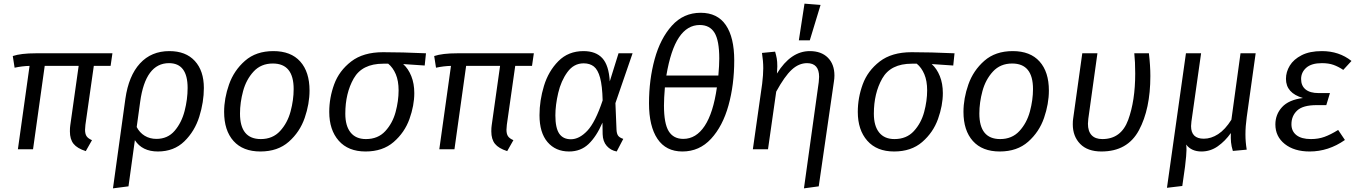

<svg xmlns="http://www.w3.org/2000/svg" viewBox="-20 -818 7446 1052"><path d="M448 -134Q446 -114 446 -107Q446 -84 454.5 -71.5Q463 -59 484 -50L450 10Q403 -5 383 -30Q363 -55 363 -98Q363 -119 365 -131L411 -457H225L161 0H78L142 -457Q101 -456 60 -447L50 -511Q95 -526 176 -526H596L586 -457H494Z M1097 -336Q1097 -259 1072 -179Q1047 -99 990 -43.5Q933 12 845 12Q759 12 719 -50L684 203L599 214L667 -277Q685 -403 747 -470.5Q809 -538 908 -538Q998 -538 1047.5 -484Q1097 -430 1097 -336ZM1008 -336Q1008 -472 906 -472Q777 -472 748 -260L729 -122Q745 -91 773 -74Q801 -57 837 -57Q899 -57 937 -101.5Q975 -146 991.5 -210Q1008 -274 1008 -336Z M1208 -205Q1208 -279 1235 -355.5Q1262 -432 1322.5 -485Q1383 -538 1478 -538Q1574 -538 1625 -481Q1676 -424 1676 -322Q1676 -249 1649.5 -172Q1623 -95 1562.5 -41.5Q1502 12 1407 12Q1311 12 1259.5 -45.5Q1208 -103 1208 -205ZM1589 -330Q1589 -470 1475 -470Q1410 -470 1369.5 -426Q1329 -382 1312 -319Q1295 -256 1295 -196Q1295 -56 1409 -56Q1474 -56 1514.5 -100Q1555 -144 1572 -207Q1589 -270 1589 -330Z M1784 -205Q1784 -282 1811 -356Q1838 -430 1904 -481Q1970 -532 2079 -532Q2182 -532 2314 -526L2307 -459L2189 -467Q2217 -442 2233.5 -401Q2250 -360 2250 -308Q2250 -240 2223.5 -166Q2197 -92 2137 -40Q2077 12 1983 12Q1888 12 1836 -47Q1784 -106 1784 -205ZM2164 -323Q2164 -375 2148.5 -411.5Q2133 -448 2107 -469H2080Q1964 -469 1918 -388Q1872 -307 1872 -195Q1872 -128 1901 -92Q1930 -56 1985 -56Q2051 -56 2091 -99.5Q2131 -143 2147.5 -204Q2164 -265 2164 -323Z M2757 -134Q2755 -114 2755 -107Q2755 -84 2763.5 -71.5Q2772 -59 2793 -50L2759 10Q2712 -5 2692 -30Q2672 -55 2672 -98Q2672 -119 2674 -131L2720 -457H2534L2470 0H2387L2451 -457Q2410 -456 2369 -447L2359 -511Q2404 -526 2485 -526H2905L2895 -457H2803Z M3321 -372 3369 -526H3446L3352 -253L3358 -107Q3359 -86 3366.5 -75Q3374 -64 3395 -57L3359 12Q3326 6 3304.5 -18.5Q3283 -43 3282 -83L3281 -146Q3248 -70 3205 -29Q3162 12 3098 12Q3024 12 2980 -39.5Q2936 -91 2936 -187Q2936 -267 2960.5 -347.5Q2985 -428 3039.5 -483Q3094 -538 3177 -538Q3245 -538 3280.5 -499Q3316 -460 3321 -372ZM3023 -186Q3023 -117 3044 -86Q3065 -55 3108 -55Q3154 -55 3198 -101.5Q3242 -148 3282 -268Q3280 -348 3268 -392Q3256 -436 3234 -453.5Q3212 -471 3178 -471Q3124 -471 3089 -423Q3054 -375 3038.5 -308.5Q3023 -242 3023 -186Z M4003 -487Q4003 -354 3971.5 -240.5Q3940 -127 3876 -57.5Q3812 12 3719 12Q3629 12 3582.5 -57Q3536 -126 3536 -252Q3536 -381 3567 -494Q3598 -607 3661.5 -677.5Q3725 -748 3819 -748Q3911 -748 3957 -680.5Q4003 -613 4003 -487ZM3631 -404H3916Q3921 -461 3921 -497Q3921 -596 3895 -638.5Q3869 -681 3814 -681Q3746 -681 3700.5 -613.5Q3655 -546 3631 -404ZM3623 -339Q3618 -279 3618 -240Q3618 -141 3644 -99Q3670 -57 3724 -57Q3794 -57 3841 -128Q3888 -199 3908 -339Z M4466 -368Q4468 -390 4468 -397Q4468 -472 4402 -472Q4357 -472 4318 -436Q4279 -400 4233 -316L4188 0H4105L4156 -359Q4162 -409 4162 -444Q4162 -484 4155 -528L4227 -535Q4233 -514 4236 -497.5Q4239 -481 4239 -454Q4239 -445 4237 -415Q4313 -538 4417 -538Q4480 -538 4516 -502Q4552 -466 4552 -404Q4552 -388 4549 -370L4466 203L4385 214ZM4476 -791 4417 -597H4357L4388 -798Z M4680 -205Q4680 -282 4707 -356Q4734 -430 4800 -481Q4866 -532 4975 -532Q5078 -532 5210 -526L5203 -459L5085 -467Q5113 -442 5129.5 -401Q5146 -360 5146 -308Q5146 -240 5119.5 -166Q5093 -92 5033 -40Q4973 12 4879 12Q4784 12 4732 -47Q4680 -106 4680 -205ZM5060 -323Q5060 -375 5044.5 -411.5Q5029 -448 5003 -469H4976Q4860 -469 4814 -388Q4768 -307 4768 -195Q4768 -128 4797 -92Q4826 -56 4881 -56Q4947 -56 4987 -99.5Q5027 -143 5043.5 -204Q5060 -265 5060 -323Z M5259 -205Q5259 -279 5286 -355.5Q5313 -432 5373.5 -485Q5434 -538 5529 -538Q5625 -538 5676 -481Q5727 -424 5727 -322Q5727 -249 5700.5 -172Q5674 -95 5613.5 -41.5Q5553 12 5458 12Q5362 12 5310.5 -45.5Q5259 -103 5259 -205ZM5640 -330Q5640 -470 5526 -470Q5461 -470 5420.5 -426Q5380 -382 5363 -319Q5346 -256 5346 -196Q5346 -56 5460 -56Q5525 -56 5565.5 -100Q5606 -144 5623 -207Q5640 -270 5640 -330Z M6283 -401Q6283 -221 6220.5 -104.5Q6158 12 6015 12Q5939 12 5898.5 -29.5Q5858 -71 5858 -137Q5858 -157 5860 -168L5910 -526H5993L5943 -167Q5941 -147 5941 -140Q5941 -99 5961 -77.5Q5981 -56 6020 -56Q6123 -56 6161.5 -161Q6200 -266 6200 -415Q6200 -480 6195 -526H6275Q6283 -459 6283 -401Z M6804 -81Q6804 -40 6811 2L6735 9Q6727 -17 6725 -38.5Q6723 -60 6724 -89Q6693 -45 6652.5 -16.5Q6612 12 6563 12Q6508 12 6479 -26Q6481 -18 6481 3Q6481 29 6473 95L6458 201L6374 211L6478 -526H6561L6508 -152Q6506 -134 6506 -127Q6506 -58 6576 -58Q6616 -58 6654.5 -83Q6693 -108 6727 -162L6777 -526H6860L6811 -176Q6804 -126 6804 -81Z M6968 -136Q6968 -191 7004.5 -231Q7041 -271 7119 -281Q7026 -308 7026 -386Q7026 -424 7047 -458.5Q7068 -493 7112 -515.5Q7156 -538 7223 -538Q7317 -538 7385 -484L7340 -435Q7313 -453 7286.5 -462.5Q7260 -472 7223 -472Q7166 -472 7137.5 -447Q7109 -422 7109 -385Q7109 -348 7133.5 -328Q7158 -308 7205 -308H7267L7247 -242H7194Q7119 -242 7087.5 -212.5Q7056 -183 7056 -137Q7056 -99 7083.5 -77.5Q7111 -56 7163 -56Q7203 -56 7236.5 -68Q7270 -80 7312 -106L7349 -51Q7259 12 7156 12Q7071 12 7019.5 -29Q6968 -70 6968 -136Z"/></svg>

Font: Fira Sans Book
Style: Italic
Weight: 350
Italic angle: -8°
Designer: bBox Type GmbH & Carrois Corporate GbR & Edenspiekermann AG
Foundry: bBox Type GmbH & Carrois Corporate GbR & Edenspiekermann AG
Version: Version 4.301